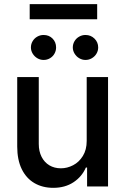

<svg xmlns="http://www.w3.org/2000/svg" viewBox="-20 -904 607 931"><path d="M400.4 -530.3H503.9V0H402.3V-91.8H396.5Q377.4 -47.4 336.4 -20.3Q295.4 6.8 238.3 6.8Q186.5 6.8 147 -16.1Q107.4 -39.1 85.4 -84Q63.5 -128.9 63.5 -193.4V-530.3H168V-206.1Q168 -170.4 181.6 -143.6Q195.3 -116.7 219.5 -102.3Q243.7 -87.9 275.4 -87.9Q305.7 -87.9 334.5 -102.8Q363.3 -117.7 381.8 -147.7Q400.4 -177.7 400.4 -220.7ZM129.9 -673.8Q129.9 -690.4 138.2 -704.3Q146.5 -718.3 160.6 -726.3Q174.8 -734.4 191.4 -734.4Q217.8 -734.4 234.9 -717Q252 -699.7 252 -673.8Q252 -657.7 244.1 -643.8Q236.3 -629.9 222.4 -621.6Q208.5 -613.3 191.4 -613.3Q175.3 -613.3 161.1 -621.6Q147 -629.9 138.4 -644Q129.9 -658.2 129.9 -673.8ZM333 -673.8Q333 -690.4 341.3 -704.3Q349.6 -718.3 363.8 -726.3Q377.9 -734.4 394.5 -734.4Q420.4 -734.4 438.2 -716.8Q456.1 -699.2 456.1 -673.8Q456.1 -657.7 447.8 -643.8Q439.5 -629.9 425.3 -621.6Q411.1 -613.3 394.5 -613.3Q378.4 -613.3 364.3 -621.6Q350.1 -629.9 341.6 -644Q333 -658.2 333 -673.8ZM451.2 -810.5H124V-883.8H451.2Z"/></svg>

Font: Pretendard GOV Medium
Style: Regular
Weight: 500
Designer: Base glyphs from Inter by Rasmus Andersson; Hangeul glyphs from Noto Sans CJK(Source Han Sans) by Jang Soo-young and Kan
Foundry: Kil Hyung-jin
Version: Version 1.309